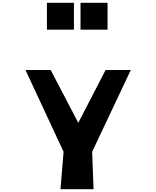

<svg xmlns="http://www.w3.org/2000/svg" viewBox="-20 -1350 1116 1371"><path d="M315 -1138V-1330H508V-1138ZM555 -1138V-1330H748V-1138ZM434 -266 162 -850H342L539 -473L734 -850H914L638 -266L648 1H412Z"/></svg>

Font: OpenDyslexic
Style: Bold
Weight: 800
Designer: Abbie Gonzalez
Version: Version 0.920;hotconv 1.0.109;makeotfexe 2.5.65596